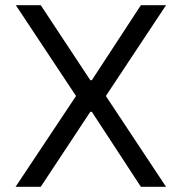

<svg xmlns="http://www.w3.org/2000/svg" viewBox="-20 -720 698 740"><path d="M273 -350 41 -700H137L328 -411H334L523 -700H620L388 -350L620 0H523L334 -289H328L137 0H40Z"/></svg>

Font: Be Vietnam
Style: Regular
Weight: 400
Designer: Gabriel Lam
Foundry: TypeRant
Version: Version 4.000